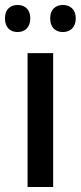

<svg xmlns="http://www.w3.org/2000/svg" viewBox="-36 -753 325 773"><path d="M-16 -679C-16 -641 6 -624 35 -624C63 -624 86 -642 86 -679C86 -716 63 -733 35 -733C6 -733 -16 -716 -16 -679ZM166 -679C166 -642 188 -624 217 -624C246 -624 269 -642 269 -679C269 -716 246 -733 217 -733C189 -733 166 -716 166 -679ZM178 0V-539H75V0Z"/></svg>

Font: Noto Sans Arabic UI SmCn Md
Style: Regular
Weight: 500
Width: 4
Designer: Monotype Design Team, Nadine Chahine and Nizar Qandah
Foundry: Monotype Imaging Inc.
Version: Version 2.010